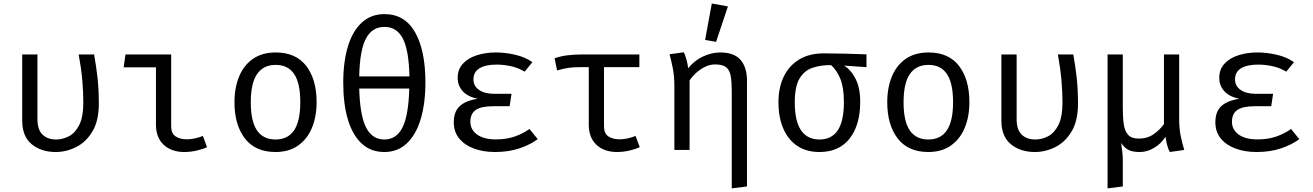

<svg xmlns="http://www.w3.org/2000/svg" viewBox="-20 -848 7425 1086"><path d="M512.3 -540Q524.6 -472.3 531.8 -406.4Q539 -340.5 539 -261.5Q539 -165.6 503.3 -105.4Q467.7 -45.1 411.8 -16.7Q355.9 11.8 294.9 11.8Q212.8 11.8 159.2 -32.3Q105.6 -76.4 105.6 -165.1V-540H191.8V-172.8Q191.8 -115.4 220 -87.2Q248.2 -59 297.9 -59Q334.4 -59 369.7 -77.2Q405.1 -95.4 428.2 -141Q451.3 -186.7 451.3 -269.2Q451.3 -326.2 445.4 -394.1Q439.5 -462.1 425.1 -540Z M862.1 -467.2H679.5L689.7 -540H948.2V-133.3Q948.2 -93.3 973.1 -76.7Q997.9 -60 1037.4 -60Q1059 -60 1082.3 -65.1Q1105.6 -70.3 1127.7 -79L1150.8 -15.9Q1132.8 -6.2 1096.2 2.8Q1059.5 11.8 1022.6 11.8Q949.7 11.8 905.9 -29Q862.1 -69.7 862.1 -143.1Z M1539.5 -551.3Q1653.8 -551.3 1712.3 -474.9Q1770.8 -398.5 1770.8 -270.3Q1770.8 -187.7 1744.1 -124.1Q1717.4 -60.5 1665.6 -24.4Q1613.8 11.8 1538.5 11.8Q1424.1 11.8 1365.1 -65.1Q1306.2 -142.1 1306.2 -269.2Q1306.2 -352.3 1332.8 -416.2Q1359.5 -480 1411.5 -515.6Q1463.6 -551.3 1539.5 -551.3ZM1539.5 -481Q1469.7 -481 1434.1 -429.2Q1398.5 -377.4 1398.5 -269.2Q1398.5 -162.1 1433.6 -110.5Q1468.7 -59 1538.5 -59Q1608.2 -59 1643.3 -110.8Q1678.5 -162.6 1678.5 -270.3Q1678.5 -377.9 1643.6 -429.5Q1608.7 -481 1539.5 -481Z M2154.9 -768.2Q2269.2 -768.2 2327.7 -665.6Q2386.2 -563.1 2386.2 -381.5Q2386.2 -262.6 2359.5 -174.1Q2332.8 -85.6 2281 -36.9Q2229.2 11.8 2153.8 11.8Q2077.4 11.8 2025.9 -35.9Q1974.4 -83.6 1947.9 -171.5Q1921.5 -259.5 1921.5 -380.5Q1921.5 -499.5 1948.2 -586.4Q1974.9 -673.3 2026.9 -720.8Q2079 -768.2 2154.9 -768.2ZM2154.9 -695.9Q2084.6 -695.9 2049.7 -629.7Q2014.9 -563.6 2011.8 -415.9H2295.9Q2292.8 -563.6 2258.7 -629.7Q2224.6 -695.9 2154.9 -695.9ZM2294.9 -347.2H2011.8Q2015.9 -195.4 2050.5 -127.2Q2085.1 -59 2153.8 -59Q2222.6 -59 2256.7 -127.2Q2290.8 -195.4 2294.9 -347.2Z M2862.6 -247.2H2770.3Q2701 -247.2 2670.8 -225.9Q2640.5 -204.6 2640.5 -159.5Q2640.5 -114.4 2678.7 -86.9Q2716.9 -59.5 2785.1 -59.5Q2844.1 -59.5 2890.8 -75.6Q2937.4 -91.8 2974.9 -118.5L3021.5 -61Q2982.6 -31.3 2920.5 -9.7Q2858.5 11.8 2780 11.8Q2713.3 11.8 2660.8 -7.7Q2608.2 -27.2 2577.4 -64.6Q2546.7 -102.1 2546.7 -156.4Q2546.7 -217.9 2581.8 -249Q2616.9 -280 2682.1 -289.2Q2625.6 -301 2597.2 -332.3Q2568.7 -363.6 2568.7 -407.7Q2568.7 -455.4 2597.9 -487.4Q2627.2 -519.5 2676.7 -535.4Q2726.2 -551.3 2785.6 -551.3Q2836.9 -551.3 2893.3 -538.5Q2949.7 -525.6 2991.3 -496.4L2947.7 -442.6Q2912.8 -464.1 2871.3 -473.3Q2829.7 -482.6 2789.2 -482.6Q2727.2 -482.6 2692.6 -462.1Q2657.9 -441.5 2657.9 -398.5Q2657.9 -361.5 2689.5 -339.5Q2721 -317.4 2775.9 -317.4H2873.3Z M3596.4 -540V-468.2H3396.4V-133.3Q3396.4 -93.3 3421 -76.7Q3445.6 -60 3484.6 -60Q3506.2 -60 3529.7 -65.1Q3553.3 -70.3 3574.9 -79L3598.5 -15.9Q3580 -6.2 3543.3 2.8Q3506.7 11.8 3470.3 11.8Q3396.9 11.8 3353.6 -29Q3310.3 -69.7 3310.3 -143.1V-468.2H3264.1Q3226.7 -468.2 3200 -464.9Q3173.3 -461.5 3130.8 -449.7L3116.9 -518.5Q3152.3 -530.8 3191.3 -535.4Q3230.3 -540 3276.4 -540Z M4053.3 -551.3Q4132.3 -551.3 4168.7 -509.2Q4205.1 -467.2 4205.1 -392.3V206.7L4119 217.4V-328.7Q4119 -384.1 4113.1 -417.9Q4107.2 -451.8 4087.2 -467.7Q4067.2 -483.6 4025.1 -483.6Q3994.9 -483.6 3967.2 -469.7Q3939.5 -455.9 3917.2 -435.4Q3894.9 -414.9 3880.5 -393.3V0H3794.4V-363.1Q3794.4 -417.4 3785.4 -462.6Q3776.4 -507.7 3767.2 -541L3847.7 -552.3Q3855.4 -538.5 3863.1 -509.7Q3870.8 -481 3872.3 -461.5Q3907.2 -505.6 3956.4 -528.5Q4005.6 -551.3 4053.3 -551.3ZM4006.2 -828.2 4097.4 -811.8 4030.3 -611.3 3968.2 -622.1Z M4639.5 -546.2Q4697.9 -546.2 4764.4 -544.4Q4830.8 -542.6 4881 -540.5V-468.2L4753.8 -476.9Q4792.8 -453.8 4819.2 -402.6Q4845.6 -351.3 4845.6 -272.3Q4845.6 -141 4785.9 -64.6Q4726.2 11.8 4615.4 11.8Q4541 11.8 4489.2 -23.1Q4437.4 -57.9 4410.3 -121.3Q4383.1 -184.6 4383.1 -269.7Q4383.1 -352.8 4413.3 -415.1Q4443.6 -477.4 4500.8 -511.8Q4557.9 -546.2 4639.5 -546.2ZM4475.4 -269.7Q4475.4 -162.6 4511 -110.8Q4546.7 -59 4615.4 -59Q4683.6 -59 4718.5 -110.8Q4753.3 -162.6 4753.3 -270.8Q4753.3 -353.8 4732.6 -403.6Q4711.8 -453.3 4680 -480Q4620 -480 4573.8 -463.8Q4527.7 -447.7 4501.5 -402.3Q4475.4 -356.9 4475.4 -269.7Z M5231.8 -551.3Q5346.2 -551.3 5404.6 -474.9Q5463.1 -398.5 5463.1 -270.3Q5463.1 -187.7 5436.4 -124.1Q5409.7 -60.5 5357.9 -24.4Q5306.2 11.8 5230.8 11.8Q5116.4 11.8 5057.4 -65.1Q4998.5 -142.1 4998.5 -269.2Q4998.5 -352.3 5025.1 -416.2Q5051.8 -480 5103.8 -515.6Q5155.9 -551.3 5231.8 -551.3ZM5231.8 -481Q5162.1 -481 5126.4 -429.2Q5090.8 -377.4 5090.8 -269.2Q5090.8 -162.1 5125.9 -110.5Q5161 -59 5230.8 -59Q5300.5 -59 5335.6 -110.8Q5370.8 -162.6 5370.8 -270.3Q5370.8 -377.9 5335.9 -429.5Q5301 -481 5231.8 -481Z M6050.8 -540Q6063.1 -472.3 6070.3 -406.4Q6077.4 -340.5 6077.4 -261.5Q6077.4 -165.6 6041.8 -105.4Q6006.2 -45.1 5950.3 -16.7Q5894.4 11.8 5833.3 11.8Q5751.3 11.8 5697.7 -32.3Q5644.1 -76.4 5644.1 -165.1V-540H5730.3V-172.8Q5730.3 -115.4 5758.5 -87.2Q5786.7 -59 5836.4 -59Q5872.8 -59 5908.2 -77.2Q5943.6 -95.4 5966.7 -141Q5989.7 -186.7 5989.7 -269.2Q5989.7 -326.2 5983.8 -394.1Q5977.9 -462.1 5963.6 -540Z M6649.7 -540V-171.8Q6649.7 -119 6659.2 -74.9Q6668.7 -30.8 6678.5 0L6596.9 11.8Q6588.7 -1.5 6581.5 -28.5Q6574.4 -55.4 6572.3 -74.9Q6548.2 -35.4 6508.2 -11.8Q6468.2 11.8 6427.7 11.8Q6386.7 11.8 6363.8 0.5Q6341 -10.8 6321.5 -39.5Q6325.1 -11.8 6327.9 10.8Q6330.8 33.3 6330.8 49.7V206.7L6244.6 217.4V-540H6330.8V-237.4Q6330.8 -183.1 6336.4 -144.4Q6342.1 -105.6 6361.3 -84.9Q6380.5 -64.1 6421.5 -64.1Q6470.3 -64.1 6505.4 -89Q6540.5 -113.8 6563.6 -146.2V-540Z M7170.3 -247.2H7077.9Q7008.7 -247.2 6978.5 -225.9Q6948.2 -204.6 6948.2 -159.5Q6948.2 -114.4 6986.4 -86.9Q7024.6 -59.5 7092.8 -59.5Q7151.8 -59.5 7198.5 -75.6Q7245.1 -91.8 7282.6 -118.5L7329.2 -61Q7290.3 -31.3 7228.2 -9.7Q7166.2 11.8 7087.7 11.8Q7021 11.8 6968.5 -7.7Q6915.9 -27.2 6885.1 -64.6Q6854.4 -102.1 6854.4 -156.4Q6854.4 -217.9 6889.5 -249Q6924.6 -280 6989.7 -289.2Q6933.3 -301 6904.9 -332.3Q6876.4 -363.6 6876.4 -407.7Q6876.4 -455.4 6905.6 -487.4Q6934.9 -519.5 6984.4 -535.4Q7033.8 -551.3 7093.3 -551.3Q7144.6 -551.3 7201 -538.5Q7257.4 -525.6 7299 -496.4L7255.4 -442.6Q7220.5 -464.1 7179 -473.3Q7137.4 -482.6 7096.9 -482.6Q7034.9 -482.6 7000.3 -462.1Q6965.6 -441.5 6965.6 -398.5Q6965.6 -361.5 6997.2 -339.5Q7028.7 -317.4 7083.6 -317.4H7181Z"/></svg>

Font: FiraCode Nerd Font Mono
Style: Regular
Weight: 400
Monospace: yes
Designer: Carrois Corporate, Edenspiekermann AG, Nikita Prokopov
Foundry: Carrois Corporate, Edenspiekermann AG, Nikita Prokopov
Version: Version 6.002;Nerd Fonts 3.4.0